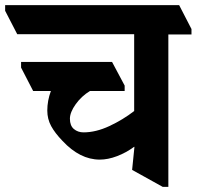

<svg xmlns="http://www.w3.org/2000/svg" viewBox="-76 -689 766 747"><path d="M669 -576V-555H579V38H557L438 -28L447 -117L446 -118Q415 -95 379.5 -81.5Q344 -68 312 -68Q235 -68 167 -141Q138 -171 123 -198.5Q108 -226 108 -259Q108 -297 122 -335H53L6 -426V-448H360L409 -356V-335H274Q241 -315 218.5 -283.5Q196 -252 196 -227Q196 -200 211.5 -187Q227 -174 249 -174Q297 -174 349.5 -198.5Q402 -223 446 -257V-556H-9L-56 -647V-669H621Z"/></svg>

Font: Martel Heavy
Style: Regular
Weight: 900
Designer: Dan Reynolds
Foundry: Dan Reynolds
Version: Version 1.001; ttfautohint (v1.1) -l 5 -r 5 -G 72 -x 0 -D la